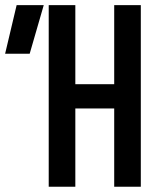

<svg xmlns="http://www.w3.org/2000/svg" viewBox="-20 -713 626 733"><path d="M416 0V-693.4H517.6V0ZM166 0V-693.4H267.6V0ZM-0.5 -507.8 43.5 -693.4H147L93.3 -507.8ZM186.5 -298.8V-391.6H499.5V-298.8Z"/></svg>

Font: Cascadia Code
Style: Regular
Weight: 400
Designer: Aaron Bell
Foundry: Saja Typeworks
Version: Version 2404.023